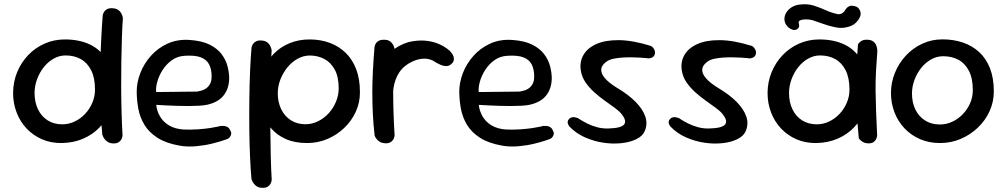

<svg xmlns="http://www.w3.org/2000/svg" viewBox="-20 -689 4835 922"><path d="M275.2 -2.1Q224 -1.8 181.5 -20.2Q139 -38.8 107.8 -71.8Q76.6 -104.9 59.8 -148.8Q42.9 -192.6 42.9 -242.6Q43.2 -296 62.5 -342.7Q81.8 -389.4 115.4 -424.4Q149 -459.5 193.7 -479.4Q238.4 -499.2 289.6 -499.6Q362.5 -500 415.6 -473.5Q468.6 -447 497.2 -391.5Q525.9 -336 525.9 -250Q525.9 -200 508.3 -155.5Q490.8 -111 457.8 -76.8Q424.9 -42.6 378.7 -22.8Q332.5 -2.9 275.2 -2.1ZM279.1 -92Q309.9 -92 338.3 -105.4Q366.8 -118.9 388.6 -142.1Q410.4 -165.2 423.3 -195.4Q436.2 -225.5 436.2 -258.9Q436.2 -315.2 417.8 -351.5Q399.4 -387.8 367.9 -405.2Q336.4 -422.8 295 -422.8Q264.6 -422.8 237.3 -407.2Q210 -391.6 189.6 -365.6Q169.2 -339.5 157.6 -307.4Q146 -275.4 146 -242Q146 -198.6 162.3 -164.4Q178.6 -130.2 208.7 -111.1Q238.8 -92 279.1 -92ZM525.8 -0.2Q509.4 -0.2 498.9 -6.5Q488.4 -12.8 482.2 -21.3Q476 -29.9 473.7 -36.1Q471.4 -42.4 471.4 -42.4Q466.8 -85.4 464.2 -141.4Q461.8 -197.5 461.1 -260Q460.4 -322.5 461.9 -385.7Q463.4 -448.9 466.4 -507.9Q469.4 -567 473.4 -616Q473.4 -616 474.8 -621.3Q476.2 -626.6 481.1 -633.8Q485.9 -641 495.6 -645.8Q505.2 -650.5 521.5 -649.4Q538.5 -648.2 548.2 -641Q558 -633.8 562.6 -624.6Q567.2 -615.5 568.7 -608.8Q570.1 -602.1 570.1 -602.1Q567.2 -562.9 565.4 -508.9Q563.6 -454.9 562.6 -393.6Q561.6 -332.2 561.9 -269.1Q562.2 -205.9 563.9 -146.6Q565.5 -87.4 568.5 -38.4Q568.5 -38.4 567.4 -32.6Q566.4 -26.8 562.5 -19.3Q558.6 -11.9 549.8 -6.1Q541 -0.2 525.8 -0.2Z M842.2 10.4Q776.2 -1.4 735.7 -27.6Q695.1 -53.8 673.6 -89.6Q652 -125.4 644.4 -166.3Q636.9 -207.2 636.5 -247.2Q636.1 -292.1 653.7 -337.8Q671.2 -383.4 704.7 -420.9Q738.1 -458.5 785.4 -479.9Q832.6 -501.2 890.6 -497.2Q949.6 -493.2 986.8 -474.6Q1024 -455.9 1044.2 -428.8Q1064.5 -401.8 1072.4 -371.6Q1080.2 -341.5 1080.6 -314.6Q1080.4 -265.1 1054.6 -231.6Q1028.8 -198.1 974.5 -185.9Q958.5 -182.5 934.4 -181.2Q910.4 -179.9 882.8 -179.9Q855.2 -179.9 828.4 -180.8Q801.5 -181.6 779.4 -182.8Q757.4 -184 743.8 -184.7Q730.2 -185.4 730.2 -185.4Q733 -157.2 747.9 -130.8Q762.8 -104.4 791.3 -87Q819.9 -69.6 863 -66.9Q900.1 -65.8 932.2 -68.1Q964.4 -70.4 988.6 -74.1Q1012.9 -77.8 1026.1 -80.9Q1039.4 -84.1 1039.4 -84.1Q1039.4 -84.1 1044.4 -84.4Q1049.5 -84.8 1057.4 -84Q1065.2 -83.2 1073 -78.6Q1080.8 -73.9 1085.8 -63.2Q1091.5 -53.1 1090.2 -45.6Q1088.9 -38 1085.1 -32.7Q1081.2 -27.4 1077.6 -24.9Q1073.9 -22.4 1073.9 -22.4Q1073.9 -22.4 1052.8 -14.9Q1031.6 -7.5 997.2 0.9Q962.8 9.4 922.1 13.2Q881.4 17.1 842.2 10.4ZM730 -247 925.5 -249.2Q925.5 -249.2 932.8 -250.4Q940 -251.5 950.7 -254.9Q961.4 -258.2 971.9 -266.1Q982.4 -274 989.3 -287.4Q996.2 -300.8 996.2 -322Q996.2 -356.8 984.1 -379.9Q972 -403.1 944.1 -413.8Q916.1 -424.4 866.4 -421.1Q831.4 -418.9 804.8 -399.6Q778.1 -380.2 760.4 -352.2Q742.8 -324.2 735.1 -295.8Q727.4 -267.2 730 -247Z M1454.8 -2.1Q1395.6 -2.1 1352.2 -21.4Q1308.8 -40.6 1280.9 -74.1Q1253.1 -107.5 1239.4 -151.6Q1225.8 -195.6 1225.8 -245.6Q1225.8 -300.9 1243.1 -347.8Q1260.5 -394.6 1292.6 -428.6Q1324.8 -462.5 1369.6 -481.2Q1414.5 -500 1469.1 -499.6Q1520.4 -499.2 1563.8 -483.1Q1607.2 -467 1639.8 -435.4Q1672.4 -403.8 1690.4 -356.8Q1708.4 -309.8 1708.4 -247Q1708.8 -197 1688.6 -152.7Q1668.4 -108.4 1633 -74.6Q1597.6 -40.8 1551.8 -21.4Q1506 -2.1 1454.8 -2.1ZM1241.6 213.1Q1225.2 213.1 1214.8 206.9Q1204.2 200.6 1198.2 191.9Q1192.2 183.2 1189.9 177Q1187.6 170.8 1187.6 170.8Q1183.6 127.8 1180.8 65.5Q1177.9 3.2 1177.2 -67.6Q1176.5 -138.5 1177.3 -210.6Q1178.1 -282.6 1180.9 -347.4Q1183.8 -412.1 1187.8 -460.1Q1187.8 -460.1 1189.2 -465.8Q1190.6 -471.4 1195.4 -478.4Q1200.2 -485.5 1209.9 -490.6Q1219.6 -495.6 1235.9 -494.5Q1252.9 -493.4 1262.6 -486.1Q1272.4 -478.9 1277 -469.8Q1281.6 -460.6 1283.1 -453.9Q1284.5 -447.2 1284.5 -447.2Q1281.6 -407.4 1280 -347.7Q1278.4 -288 1277.9 -218.1Q1277.4 -148.2 1278.1 -76.4Q1278.8 -4.5 1280.2 60.8Q1281.8 126 1284.8 175Q1284.8 175 1283.7 180.8Q1282.6 186.6 1278.6 194.1Q1274.5 201.5 1265.7 207.3Q1256.9 213.1 1241.6 213.1ZM1447 -92.4Q1478.5 -92.4 1507.5 -106.8Q1536.5 -121.1 1558.5 -145.2Q1580.5 -169.4 1593.4 -200.4Q1606.4 -231.5 1606.4 -264.9Q1606.4 -320.5 1587.2 -355.2Q1568 -390 1536.7 -406.2Q1505.4 -422.4 1467.8 -422.4Q1437.4 -422.4 1409.5 -407Q1381.6 -391.6 1360.3 -365.6Q1339 -339.5 1326.4 -307.2Q1313.9 -275 1313.9 -240.9Q1313.9 -198.6 1330.2 -164.8Q1346.5 -131 1376.6 -111.7Q1406.6 -92.4 1447 -92.4Z M1824.9 -114.4Q1812.4 -113 1804.8 -119.8Q1797.2 -126.6 1793.6 -136.3Q1790 -146 1788.7 -153.8Q1787.4 -161.6 1787.4 -161.6Q1783.8 -179 1781.9 -188.6Q1780 -198.2 1780.1 -206.6Q1780.1 -214.9 1780.7 -227.8Q1781.2 -240.8 1781.9 -264.1Q1785.9 -323.1 1805.6 -368.1Q1825.2 -413 1860.2 -443Q1895.2 -473 1942.5 -487.1Q1984.9 -496.6 2020.9 -493.8Q2056.9 -490.9 2086.4 -478.2Q2115.9 -465.6 2139 -445.6Q2139 -445.6 2142.8 -441.6Q2146.6 -437.6 2151.3 -430.8Q2156 -424 2158.4 -415.6Q2160.8 -407.1 2158.6 -398Q2156.4 -388.9 2145.5 -380Q2135.1 -371.2 2122 -371.7Q2108.9 -372.1 2097.1 -377.1Q2085.4 -382 2077.6 -386.6Q2069.9 -391.2 2069.9 -391.2Q2047.2 -407.2 2018.6 -407.4Q1989.9 -407.5 1960.5 -393.5Q1920.4 -375.5 1897.9 -342.2Q1875.4 -308.9 1869.2 -263.2Q1866.6 -237.9 1865.2 -222.6Q1863.9 -207.4 1863.2 -196.9Q1862.5 -186.4 1862.8 -175.1Q1863.1 -163.9 1864.1 -145.5Q1864.1 -145.5 1861.8 -138.5Q1859.5 -131.5 1851.1 -124.3Q1842.8 -117.1 1824.9 -114.4ZM1829.1 -1Q1814.6 -1.8 1805.1 -7.2Q1795.5 -12.8 1789.5 -20.2Q1783.5 -27.6 1781.2 -32.9Q1778.9 -38.2 1778.9 -38.2Q1772.9 -92.2 1770.4 -143Q1767.9 -193.8 1767.9 -244.4Q1767.9 -295.1 1770.7 -348.9Q1773.5 -402.6 1778.5 -463.2Q1778.5 -463.2 1779.8 -468.6Q1781 -473.9 1785.2 -481.1Q1789.5 -488.2 1799.4 -493.4Q1809.2 -498.5 1825.5 -498.1Q1842.9 -497.8 1852.8 -490.7Q1862.8 -483.6 1867.6 -474.3Q1872.4 -465 1873.8 -458.1Q1875.2 -451.2 1875.2 -451.2Q1871.6 -401.4 1869.8 -353Q1868 -304.6 1868 -254.8Q1868 -204.9 1869.6 -151.4Q1871.2 -97.9 1874.9 -38.8Q1874.9 -38.8 1873.8 -32.8Q1872.8 -26.8 1868.5 -19.1Q1864.2 -11.5 1854.9 -5.9Q1845.5 -0.2 1829.1 -1Z M2391.2 10.4Q2325.2 -1.4 2284.7 -27.6Q2244.1 -53.8 2222.6 -89.6Q2201 -125.4 2193.4 -166.3Q2185.9 -207.2 2185.5 -247.2Q2185.1 -292.1 2202.7 -337.8Q2220.2 -383.4 2253.7 -420.9Q2287.1 -458.5 2334.4 -479.9Q2381.6 -501.2 2439.6 -497.2Q2498.6 -493.2 2535.8 -474.6Q2573 -455.9 2593.2 -428.8Q2613.5 -401.8 2621.4 -371.6Q2629.2 -341.5 2629.6 -314.6Q2629.4 -265.1 2603.6 -231.6Q2577.8 -198.1 2523.5 -185.9Q2507.5 -182.5 2483.4 -181.2Q2459.4 -179.9 2431.8 -179.9Q2404.2 -179.9 2377.4 -180.8Q2350.5 -181.6 2328.4 -182.8Q2306.4 -184 2292.8 -184.7Q2279.2 -185.4 2279.2 -185.4Q2282 -157.2 2296.9 -130.8Q2311.8 -104.4 2340.3 -87Q2368.9 -69.6 2412 -66.9Q2449.1 -65.8 2481.2 -68.1Q2513.4 -70.4 2537.6 -74.1Q2561.9 -77.8 2575.1 -80.9Q2588.4 -84.1 2588.4 -84.1Q2588.4 -84.1 2593.4 -84.4Q2598.5 -84.8 2606.4 -84Q2614.2 -83.2 2622 -78.6Q2629.8 -73.9 2634.8 -63.2Q2640.5 -53.1 2639.2 -45.6Q2637.9 -38 2634.1 -32.7Q2630.2 -27.4 2626.6 -24.9Q2622.9 -22.4 2622.9 -22.4Q2622.9 -22.4 2601.8 -14.9Q2580.6 -7.5 2546.2 0.9Q2511.8 9.4 2471.1 13.2Q2430.4 17.1 2391.2 10.4ZM2279 -247 2474.5 -249.2Q2474.5 -249.2 2481.8 -250.4Q2489 -251.5 2499.7 -254.9Q2510.4 -258.2 2520.9 -266.1Q2531.4 -274 2538.3 -287.4Q2545.2 -300.8 2545.2 -322Q2545.2 -356.8 2533.1 -379.9Q2521 -403.1 2493.1 -413.8Q2465.1 -424.4 2415.4 -421.1Q2380.4 -418.9 2353.8 -399.6Q2327.1 -380.2 2309.4 -352.2Q2291.8 -324.2 2284.1 -295.8Q2276.4 -267.2 2279 -247Z M2902.2 -72.1Q2962.4 -73.6 2976.8 -91.1Q2991.1 -108.5 2964.9 -141.2Q2953.9 -155.2 2932.1 -171.1Q2910.4 -186.9 2884.4 -205.4Q2858.5 -223.9 2834.1 -245.6Q2809.8 -267.4 2792 -293.1Q2774.2 -318.8 2769.2 -349.8Q2762.5 -391.1 2781.4 -424.4Q2800.2 -457.8 2843.1 -477.2Q2885.9 -496.8 2951.8 -496.2Q3017.6 -495.8 3105.5 -468.5Q3105.5 -468.5 3109.2 -466.2Q3112.9 -463.9 3116.9 -458.8Q3121 -453.6 3123.8 -446.7Q3126.6 -439.8 3124.9 -430.5Q3123.1 -422.8 3118.7 -418.2Q3114.2 -413.6 3108.6 -411.5Q3103 -409.4 3098.9 -409Q3094.9 -408.6 3094.9 -408.6Q3094.9 -408.6 3084 -409.9Q3073.1 -411.1 3054.9 -412.2Q3036.6 -413.2 3014.6 -413.7Q2992.5 -414.1 2970 -412.7Q2947.5 -411.2 2927.8 -407.3Q2908.1 -403.4 2894.9 -394.9Q2877.1 -382.6 2870.6 -368.8Q2864.1 -354.9 2869.8 -338.4Q2875.4 -321.9 2894.8 -303.1Q2914.1 -284.4 2949.1 -263.4Q2999.1 -233.4 3032.9 -199.1Q3066.6 -164.8 3078.8 -129.4Q3090.9 -94.1 3075.9 -59.1Q3065.8 -35.5 3035.9 -20.8Q3006.1 -6.1 2965.1 -1.6Q2924.1 3 2878.8 -3.5Q2833.5 -10 2790.2 -28.9Q2747 -47.8 2715 -80.8Q2715 -80.8 2712.6 -84Q2710.2 -87.2 2707.9 -92.6Q2705.5 -98 2706 -104.3Q2706.5 -110.6 2712.2 -117.4Q2718.2 -123.8 2725.6 -125.5Q2732.9 -127.2 2739.7 -126Q2746.5 -124.8 2751.1 -123.1Q2755.8 -121.5 2755.8 -121.5Q2755.8 -121.5 2767.7 -113.8Q2779.6 -106.1 2800.3 -95.7Q2821 -85.2 2847.4 -78.1Q2873.8 -71 2902.2 -72.1Z M3387.2 -72.1Q3447.4 -73.6 3461.8 -91.1Q3476.1 -108.5 3449.9 -141.2Q3438.9 -155.2 3417.1 -171.1Q3395.4 -186.9 3369.4 -205.4Q3343.5 -223.9 3319.1 -245.6Q3294.8 -267.4 3277 -293.1Q3259.2 -318.8 3254.2 -349.8Q3247.5 -391.1 3266.4 -424.4Q3285.2 -457.8 3328.1 -477.2Q3370.9 -496.8 3436.8 -496.2Q3502.6 -495.8 3590.5 -468.5Q3590.5 -468.5 3594.2 -466.2Q3597.9 -463.9 3601.9 -458.8Q3606 -453.6 3608.8 -446.7Q3611.6 -439.8 3609.9 -430.5Q3608.1 -422.8 3603.7 -418.2Q3599.2 -413.6 3593.6 -411.5Q3588 -409.4 3583.9 -409Q3579.9 -408.6 3579.9 -408.6Q3579.9 -408.6 3569 -409.9Q3558.1 -411.1 3539.9 -412.2Q3521.6 -413.2 3499.6 -413.7Q3477.5 -414.1 3455 -412.7Q3432.5 -411.2 3412.8 -407.3Q3393.1 -403.4 3379.9 -394.9Q3362.1 -382.6 3355.6 -368.8Q3349.1 -354.9 3354.8 -338.4Q3360.4 -321.9 3379.8 -303.1Q3399.1 -284.4 3434.1 -263.4Q3484.1 -233.4 3517.9 -199.1Q3551.6 -164.8 3563.8 -129.4Q3575.9 -94.1 3560.9 -59.1Q3550.8 -35.5 3520.9 -20.8Q3491.1 -6.1 3450.1 -1.6Q3409.1 3 3363.8 -3.5Q3318.5 -10 3275.2 -28.9Q3232 -47.8 3200 -80.8Q3200 -80.8 3197.6 -84Q3195.2 -87.2 3192.9 -92.6Q3190.5 -98 3191 -104.3Q3191.5 -110.6 3197.2 -117.4Q3203.2 -123.8 3210.6 -125.5Q3217.9 -127.2 3224.7 -126Q3231.5 -124.8 3236.1 -123.1Q3240.8 -121.5 3240.8 -121.5Q3240.8 -121.5 3252.7 -113.8Q3264.6 -106.1 3285.3 -95.7Q3306 -85.2 3332.4 -78.1Q3358.8 -71 3387.2 -72.1Z M3898.2 -2.1Q3847 -1.8 3804.5 -20.2Q3762 -38.8 3730.8 -71.8Q3699.6 -104.9 3682.8 -148.8Q3665.9 -192.6 3665.9 -242.6Q3666.2 -296 3685.5 -342.7Q3704.8 -389.4 3738.4 -424.4Q3772 -459.5 3816.7 -479.4Q3861.4 -499.2 3912.6 -499.6Q3985.5 -500 4038.6 -473.5Q4091.6 -447 4120.2 -391.5Q4148.9 -336 4148.9 -250Q4148.9 -200 4131.3 -155.5Q4113.8 -111 4080.8 -76.8Q4047.9 -42.6 4001.7 -22.8Q3955.5 -2.9 3898.2 -2.1ZM3902.1 -92Q3932.9 -92 3961.3 -105.4Q3989.8 -118.9 4011.6 -142.1Q4033.4 -165.2 4046.3 -195.4Q4059.2 -225.5 4059.2 -258.9Q4059.2 -315.2 4040.8 -351.5Q4022.4 -387.8 3990.9 -405.2Q3959.4 -422.8 3918 -422.8Q3887.6 -422.8 3860.3 -407.2Q3833 -391.6 3812.6 -365.6Q3792.2 -339.5 3780.6 -307.4Q3769 -275.4 3769 -242Q3769 -198.6 3785.3 -164.4Q3801.6 -130.2 3831.7 -111.1Q3861.8 -92 3902.1 -92ZM4151.5 -0.6Q4135 -0.6 4124.4 -6.8Q4113.9 -13 4108.9 -18.9Q4104 -24.8 4104 -24.8Q4097 -97.8 4093.2 -170.3Q4089.4 -242.9 4091.2 -318.9Q4093.1 -395 4100.1 -475.6Q4100.1 -475.6 4104.1 -481.6Q4108.1 -487.6 4118.6 -493.4Q4129 -499.2 4147.5 -498.1Q4165.2 -497 4174.8 -488.8Q4184.4 -480.6 4188.1 -470.2Q4191.8 -459.8 4192.4 -452.1Q4193.1 -444.5 4193.1 -444.5Q4189.1 -393.5 4186.6 -346.8Q4184.1 -300.1 4184.6 -252.5Q4185.1 -204.9 4187.1 -152.7Q4189.1 -100.5 4192.1 -39.1Q4192.1 -39.1 4191.2 -33.3Q4190.4 -27.5 4186.7 -20.1Q4183 -12.6 4174.7 -6.6Q4166.4 -0.6 4151.5 -0.6ZM3806.4 -548.1Q3797.2 -543 3787.5 -545.9Q3777.8 -548.8 3771.5 -553.4Q3765.2 -558 3765.2 -558Q3748.8 -574.2 3747.1 -592Q3745.4 -609.8 3754.4 -626.2Q3763.4 -642.6 3781 -653.8Q3798.6 -664.9 3820.8 -667.2Q3857.9 -671.6 3887.9 -662.1Q3918 -652.5 3946.2 -639.6Q3974.4 -626.8 4005.2 -620.6Q4017 -620.6 4025.7 -626.4Q4034.4 -632.2 4040.2 -642.9Q4040.2 -642.9 4044.3 -648.5Q4048.4 -654.1 4057.4 -658.8Q4066.4 -663.5 4081.4 -660.2Q4095.9 -657 4102.4 -649.6Q4109 -642.2 4111.1 -634.8Q4113.2 -627.2 4112.9 -622Q4112.5 -616.8 4112.5 -616.8Q4108.4 -598.2 4090.1 -579.9Q4071.8 -561.6 4036 -556.4Q4015.4 -552.9 3988.2 -558.6Q3961 -564.4 3933.4 -574.2Q3905.8 -584 3880.6 -592.4Q3864.2 -596.4 3848.2 -596Q3832.1 -595.6 3822.6 -591.2Q3813.1 -586.8 3815.6 -577.9Q3815.6 -577.9 3817 -572.5Q3818.4 -567.1 3816.9 -560.4Q3815.5 -553.6 3806.4 -548.1Z M4493.9 -2.1Q4441.5 -2.1 4398.2 -20.8Q4355 -39.5 4323.8 -72.4Q4292.6 -105.2 4275.6 -149.1Q4258.5 -192.9 4258.5 -242.6Q4258.5 -292.6 4277.4 -339.1Q4296.2 -385.6 4329.9 -421.8Q4363.5 -458 4408.6 -479Q4453.6 -500 4506 -500Q4558.4 -500 4603.1 -485Q4647.9 -470 4681.6 -439.3Q4715.2 -408.6 4733.8 -361.5Q4752.4 -314.3 4752.4 -250.2Q4752.4 -200 4732 -155.1Q4711.6 -110.2 4675.5 -75.9Q4639.4 -41.5 4592.8 -21.8Q4546.2 -2.1 4493.9 -2.1ZM4493.3 -91.2Q4524.6 -91.2 4553.1 -104.5Q4581.6 -117.8 4603.6 -140.8Q4625.6 -163.8 4638.6 -193.3Q4651.5 -222.9 4651.5 -256.2Q4651.5 -312.2 4633.1 -348.3Q4614.6 -384.4 4582.8 -401.7Q4551 -419 4509.3 -419Q4478.4 -419 4451.1 -403.6Q4423.8 -388.2 4403.4 -362.4Q4383 -336.5 4371.2 -304.8Q4359.4 -273.1 4359.4 -240.3Q4359.4 -196.6 4375.9 -162.8Q4392.4 -129.1 4422.6 -110.2Q4452.9 -91.2 4493.3 -91.2Z"/></svg>

Font: Sour Gummy Black
Style: Regular
Weight: 900
Version: Version 1.000